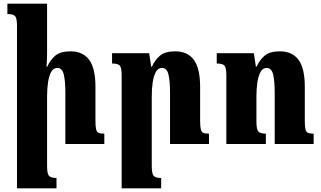

<svg xmlns="http://www.w3.org/2000/svg" viewBox="-20 -780 1741 1040"><path d="M545 -56V0H334V-277Q334 -341 325.5 -376.5Q317 -412 290 -412Q269 -412 257 -390Q245 -368 240 -333Q235 -298 235 -258V119Q235 160 245 172Q255 184 286 184V240H72V-640Q72 -681 62 -692.5Q52 -704 20 -704V-760H235V-493Q235 -455 232 -419H236Q252 -455 279.5 -478.5Q307 -502 362 -502Q429 -502 463 -456Q497 -410 497 -309V-126Q497 -95 500.5 -80Q504 -65 514 -60.5Q524 -56 545 -56Z M1112 -56V0H901V-277Q901 -341 892.5 -376.5Q884 -412 857 -412Q836 -412 824 -390Q812 -368 807 -333Q802 -298 802 -258V119Q802 160 812 172Q822 184 853 184V240H639V-372Q639 -413 629 -424.5Q619 -436 587 -436V-492H788L799 -419H803Q819 -455 846.5 -478.5Q874 -502 929 -502Q996 -502 1030 -456Q1064 -410 1064 -309V-126Q1064 -95 1067.5 -80Q1071 -65 1081 -60.5Q1091 -56 1112 -56Z M1679 -56V0H1468V-277Q1468 -341 1459.5 -376.5Q1451 -412 1424 -412Q1403 -412 1391 -390Q1379 -368 1374 -333Q1369 -298 1369 -258V-121Q1369 -80 1379 -68Q1389 -56 1420 -56V0H1206V-372Q1206 -413 1196 -424.5Q1186 -436 1154 -436V-492H1355L1366 -419H1370Q1386 -455 1413.5 -478.5Q1441 -502 1496 -502Q1563 -502 1597 -456Q1631 -410 1631 -309V-126Q1631 -95 1634.5 -80Q1638 -65 1648 -60.5Q1658 -56 1679 -56Z"/></svg>

Font: Noto Serif Armenian ExtraCondensed Black
Style: Regular
Weight: 900
Width: 2
Designer: Monotype Design Team
Foundry: Monotype Imaging Inc.
Version: Version 2.008; ttfautohint (v1.8.4.7-5d5b)